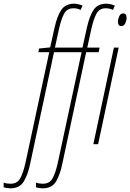

<svg xmlns="http://www.w3.org/2000/svg" viewBox="-149 -785 709 1045"><path d="M511 -643Q526 -643 533 -658.5Q540 -674 540 -687Q540 -712 522 -712Q507 -712 500 -696.5Q493 -681 493 -667Q493 -643 511 -643ZM359 0H385L497 -526H471ZM-92 240Q-41 240 -18.5 201Q4 162 15 107L145 -501H295L165 104Q154 153 138 184Q122 215 84 215Q64 215 47 209V234Q63 240 84 240Q135 240 157 201Q179 162 190 107L320 -501H388L393 -526H326L348 -627Q360 -681 376 -710.5Q392 -740 426 -740Q448 -740 466 -731L476 -755Q469 -758 455.5 -761.5Q442 -765 430 -765Q384 -765 361.5 -733Q339 -701 324 -635L300 -526H150L172 -627Q184 -681 200 -710.5Q216 -740 251 -740Q272 -740 290 -731L300 -755Q293 -758 279.5 -761.5Q266 -765 255 -765Q209 -765 186 -733Q163 -701 148 -635L124 -527L64 -521L60 -501H119L-11 104Q-22 153 -38 184Q-54 215 -92 215Q-112 215 -129 209V234Q-113 240 -92 240Z"/></svg>

Font: Noto Sans Display Condensed Thin
Style: Italic
Weight: 250
Width: 3
Italic angle: -12°
Designer: Monotype Design Team
Foundry: Monotype Imaging Inc.
Version: Version 1.900